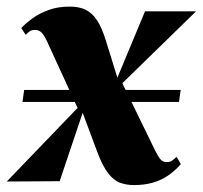

<svg xmlns="http://www.w3.org/2000/svg" viewBox="-61 -536 600 568"><path d="M335.5 11.5Q312.5 11.5 293.8 4.5Q275 -2.5 258.5 -24Q242 -45.5 226 -88.5L166.5 -248L191 -224.5L115.5 0L-41 1L188 -237L172.5 -208L80.5 -408.5Q71 -430 62.8 -438.8Q54.5 -447.5 43 -447.5Q33.5 -447.5 27.5 -443.8Q21.5 -440 15 -433L2 -453Q16 -468 36.2 -482.5Q56.5 -497 83.8 -506.8Q111 -516.5 145.5 -516.5Q173 -516.5 192.2 -507.2Q211.5 -498 226 -476Q240.5 -454 252 -416.5L293 -284.5L278.5 -287.5L368 -502.5H519L276 -265.5L295.5 -301L398.5 -89.5Q408 -70.5 414.8 -63.5Q421.5 -56.5 432 -56.5Q441 -56.5 446 -59.5Q451 -62.5 461.5 -72L474 -50.5Q455 -29 434 -15.2Q413 -1.5 388.8 5Q364.5 11.5 335.5 11.5ZM5.5 -234.5 10.5 -270H473.5L468.5 -234.5Z"/></svg>

Font: Merriweather 144pt Black
Style: Italic
Weight: 900
Italic angle: -7.8°
Version: Version 2.101